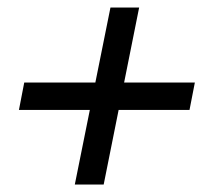

<svg xmlns="http://www.w3.org/2000/svg" viewBox="-20 -561 550 510"><path d="M178.7 -70.8 273.4 -541H349.6L255.4 -70.8ZM30.3 -269 44.4 -341.8H497.6L483.4 -269Z"/></svg>

Font: Reddit Sans
Style: Italic
Weight: 400
Italic angle: -11.25°
Designer: Stephen Hutchings
Version: Version 1.013